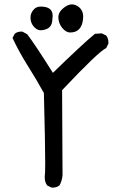

<svg xmlns="http://www.w3.org/2000/svg" viewBox="-20 -853 540 875"><path d="M221 2H215L195 -8Q184 -23 184 -43V-49Q186 -59 186 -110Q186 -202 180 -429Q146 -491 107 -552.5Q68 -614 37 -680L47 -699Q59 -709 76 -709H82L104 -697Q144 -644 221 -521Q362 -658 413 -699L444 -701L464 -691Q474 -678 474 -660V-654L464 -634Q429 -618 263 -442L265 -55Q263 -29 251 -8Q238 2 221 2ZM300 -705Q280 -705 263 -726.5Q246 -748 246 -775Q246 -801 277 -822Q293 -833 308 -833Q323 -833 338 -822Q359 -806 359 -777Q359 -765 356 -751Q345 -705 300 -705ZM162 -715Q146 -717 132.5 -733.5Q119 -750 119 -773Q119 -795 136 -812Q147 -823 166 -823Q220 -823 220 -781Q220 -778 218 -757Q216 -736 201 -725.5Q186 -715 162 -715Z"/></svg>

Font: Xiaolai SC
Style: Regular
Weight: 400
Designer: Nozomi Seto 瀬戸のぞみ
Version: Version 3.11;December 4, 2020;FontCreator 13.0.0.2613 64-bit